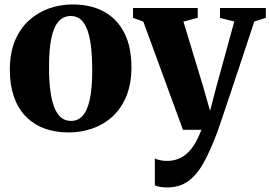

<svg xmlns="http://www.w3.org/2000/svg" viewBox="-20 -568 1183 840"><path d="M23 -262Q23 -335.5 45.2 -389.2Q67.5 -443 106.2 -478.2Q145 -513.5 194.2 -531Q243.5 -548.5 297.5 -548.5Q379 -548.5 436.5 -516.2Q494 -484 524.5 -422.8Q555 -361.5 555 -274.5Q555 -200.5 532.5 -146.5Q510 -92.5 471.5 -57.5Q433 -22.5 383.5 -5.5Q334 11.5 280 11.5Q220 11.5 172.5 -6.8Q125 -25 91.5 -60Q58 -95 40.5 -146Q23 -197 23 -262ZM291 -39Q322 -39 342.5 -62.5Q363 -86 373.2 -135Q383.5 -184 383.5 -260.5Q383.5 -315 378.8 -359Q374 -403 363.2 -434Q352.5 -465 334.5 -481.5Q316.5 -498 290 -498Q258 -498 236.8 -474.8Q215.5 -451.5 205 -402.5Q194.5 -353.5 194.5 -275.5Q194.5 -221 199.5 -177.5Q204.5 -134 215.8 -103Q227 -72 245.2 -55.5Q263.5 -39 291 -39ZM711.5 252Q694 252 680 249.5Q666 247 657.5 243V125.5Q665.5 129.5 680.2 132.8Q695 136 710.5 136Q737.5 136 759.5 127.2Q781.5 118.5 800 101.5Q818.5 84.5 833.5 59Q848.5 33.5 861 0H780.5L607 -473.5L562 -490V-533H845V-490L782.5 -473.5L868 -191.5L899 -83L926.5 -188L1005 -474L942.5 -489.5V-533H1143V-490L1092.5 -474Q1073 -414 1051.2 -348.8Q1029.5 -283.5 1009 -222Q988.5 -160.5 971.5 -109.8Q954.5 -59 943.2 -26Q932 7 929.5 13Q900.5 90.5 871 143.8Q841.5 197 803.5 224.5Q765.5 252 711.5 252Z"/></svg>

Font: Merriweather 72pt ExtraBold
Style: Regular
Weight: 800
Version: Version 2.100